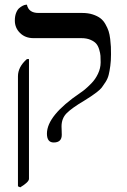

<svg xmlns="http://www.w3.org/2000/svg" viewBox="-20 -575 537 815"><path d="M65.9 220.2 56.2 215.8V-251Q56.2 -291 94.2 -324.2H103V184.1Q103 197.8 65.9 220.2ZM241.2 -38.1Q241.2 -35.6 241.7 -23.2Q242.2 -10.7 242.2 -2.9Q242.2 29.8 208 29.8Q179.2 29.8 179.2 -7.8Q179.2 -84.5 319.8 -180.2Q327.6 -185.1 339.4 -194.6Q351.1 -204.1 367.9 -221.2Q384.8 -238.3 396 -262Q407.2 -285.6 407.2 -310.1Q407.2 -326.7 406.5 -337.9Q405.8 -349.1 401.1 -364.7Q396.5 -380.4 388.2 -389.9Q379.9 -399.4 363.8 -406.2Q347.7 -413.1 325.2 -413.1H122.1Q87.4 -413.1 65.2 -434.8Q43 -456.5 43 -487.8Q43 -506.3 48.3 -520Q53.7 -533.7 61 -540Q68.4 -546.4 75.9 -550.3Q83.5 -554.2 88.9 -554.7L94.2 -555.2Q101.6 -520 143.1 -520H329.1Q354 -520 373.5 -513.7Q393.1 -507.3 405.8 -497.8Q418.5 -488.3 427.5 -472.4Q436.5 -456.5 440.9 -443.1Q445.3 -429.7 447.8 -409.2Q450.2 -388.7 450.7 -376.2Q451.2 -363.8 451.2 -344.2Q451.2 -317.4 448.2 -295.4Q445.3 -273.4 441.4 -257.6Q437.5 -241.7 428.2 -227.1Q418.9 -212.4 412.1 -203.6Q405.3 -194.8 390.4 -183.3Q375.5 -171.9 366.2 -166L337.9 -147.9Q285.2 -116.7 263.2 -94.7Q241.2 -72.8 241.2 -38.1Z"/></svg>

Font: Linux Libertine Display G
Style: Regular
Weight: 400
Designer: Philipp H. Poll
Foundry: Philipp H. Poll
Version: Version 5.0.9